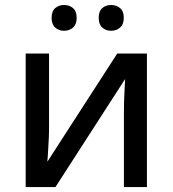

<svg xmlns="http://www.w3.org/2000/svg" viewBox="-20 -754 697 774"><path d="M177.7 -538.1V-231.4Q177.7 -220.2 177 -202.4Q176.3 -184.6 175 -165Q173.8 -145.5 172.9 -128.4Q171.9 -111.3 170.9 -102.1L452.6 -538.1H572.3V0H479.5V-300.8Q479.5 -318.8 480.2 -345.5Q481 -372.1 482.4 -397Q483.9 -421.9 484.4 -435.5L203.6 0H83.5V-538.1ZM188 -682.1Q188 -709 202.6 -721.4Q217.3 -733.9 238.3 -733.9Q259.3 -733.9 274.2 -721.4Q289.1 -709 289.1 -682.1Q289.1 -655.8 274.2 -642.8Q259.3 -629.9 238.3 -629.9Q217.3 -629.9 202.6 -642.8Q188 -655.8 188 -682.1ZM377.9 -682.1Q377.9 -709 392.3 -721.4Q406.7 -733.9 427.7 -733.9Q448.7 -733.9 463.9 -721.4Q479 -709 479 -682.1Q479 -655.8 463.9 -642.8Q448.7 -629.9 427.7 -629.9Q406.7 -629.9 392.3 -642.8Q377.9 -655.8 377.9 -682.1Z"/></svg>

Font: Open Sans Medium
Style: Regular
Weight: 500
Designer: Monotype Design Team
Foundry: Monotype Imaging Inc.
Version: Version 3.000